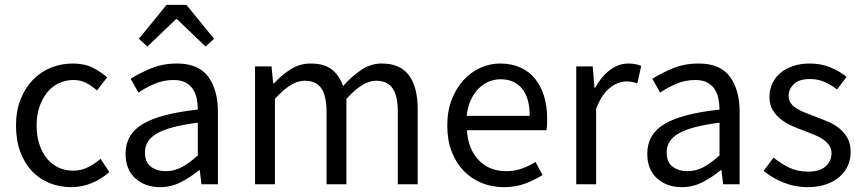

<svg xmlns="http://www.w3.org/2000/svg" viewBox="-20 -760 3561 792"><path d="M274 12Q226 12 184 -5Q142 -22 111.5 -54.5Q81 -87 63.5 -134.5Q46 -182 46 -242Q46 -303 65 -350.5Q84 -398 116 -431Q148 -464 190.5 -481Q233 -498 280 -498Q328 -498 362 -481Q396 -464 422 -441L380 -387Q359 -406 335.5 -418Q312 -430 283 -430Q250 -430 222 -416.5Q194 -403 174 -378Q154 -353 142.5 -318.5Q131 -284 131 -242Q131 -200 142 -166Q153 -132 172.5 -107.5Q192 -83 220 -69.5Q248 -56 281 -56Q315 -56 343.5 -70.5Q372 -85 395 -105L431 -50Q398 -21 358 -4.5Q318 12 274 12Z M553 -600 667 -740H749L863 -600L828 -568L710 -681H706L588 -568ZM640 12Q579 12 538.5 -24Q498 -60 498 -126Q498 -206 569 -248.5Q640 -291 796 -308Q796 -331 791.5 -353Q787 -375 776 -392Q765 -409 745.5 -419.5Q726 -430 696 -430Q654 -430 617 -414Q580 -398 551 -378L519 -435Q553 -457 602 -477.5Q651 -498 710 -498Q799 -498 839 -443.5Q879 -389 879 -298V0H811L804 -58H801Q766 -29 726 -8.5Q686 12 640 12ZM664 -54Q699 -54 730 -70.5Q761 -87 796 -119V-254Q735 -246 693.5 -235Q652 -224 626.5 -209Q601 -194 589.5 -174.5Q578 -155 578 -132Q578 -90 603 -72Q628 -54 664 -54Z M1032 0V-486H1100L1107 -416H1110Q1142 -451 1179.5 -474.5Q1217 -498 1261 -498Q1317 -498 1348.5 -473.5Q1380 -449 1395 -405Q1433 -447 1471.5 -472.5Q1510 -498 1555 -498Q1630 -498 1666.5 -450Q1703 -402 1703 -308V0H1621V-297Q1621 -366 1599 -396.5Q1577 -427 1531 -427Q1476 -427 1409 -352V0H1327V-297Q1327 -366 1305 -396.5Q1283 -427 1236 -427Q1181 -427 1114 -352V0Z M2058 12Q2009 12 1966.5 -5.5Q1924 -23 1892.5 -55.5Q1861 -88 1843 -135Q1825 -182 1825 -242Q1825 -302 1843.5 -349.5Q1862 -397 1892.5 -430Q1923 -463 1962 -480.5Q2001 -498 2043 -498Q2089 -498 2125.5 -482Q2162 -466 2186.5 -436Q2211 -406 2224 -364Q2237 -322 2237 -270Q2237 -257 2236.5 -244.5Q2236 -232 2234 -223H1906Q1911 -145 1954.5 -99.5Q1998 -54 2068 -54Q2103 -54 2132.5 -64.5Q2162 -75 2189 -92L2218 -38Q2186 -18 2147 -3Q2108 12 2058 12ZM1905 -282H2165Q2165 -356 2133.5 -394.5Q2102 -433 2045 -433Q2019 -433 1995.5 -423Q1972 -413 1953 -393.5Q1934 -374 1921.5 -346Q1909 -318 1905 -282Z M2357 0V-486H2425L2432 -398H2435Q2460 -444 2495.5 -471Q2531 -498 2573 -498Q2602 -498 2625 -488L2609 -416Q2597 -420 2587 -422Q2577 -424 2562 -424Q2531 -424 2497.5 -399Q2464 -374 2439 -312V0Z M2792 12Q2731 12 2690.5 -24Q2650 -60 2650 -126Q2650 -206 2721 -248.5Q2792 -291 2948 -308Q2948 -331 2943.5 -353Q2939 -375 2928 -392Q2917 -409 2897.5 -419.5Q2878 -430 2848 -430Q2806 -430 2769 -414Q2732 -398 2703 -378L2671 -435Q2705 -457 2754 -477.5Q2803 -498 2862 -498Q2951 -498 2991 -443.5Q3031 -389 3031 -298V0H2963L2956 -58H2953Q2918 -29 2878 -8.5Q2838 12 2792 12ZM2816 -54Q2851 -54 2882 -70.5Q2913 -87 2948 -119V-254Q2887 -246 2845.5 -235Q2804 -224 2778.5 -209Q2753 -194 2741.5 -174.5Q2730 -155 2730 -132Q2730 -90 2755 -72Q2780 -54 2816 -54Z M3311 12Q3259 12 3212 -7Q3165 -26 3130 -55L3171 -110Q3203 -84 3236.5 -68Q3270 -52 3314 -52Q3362 -52 3386 -74Q3410 -96 3410 -128Q3410 -147 3400 -161Q3390 -175 3374.5 -185.5Q3359 -196 3339 -204Q3319 -212 3299 -220Q3273 -229 3247 -240.5Q3221 -252 3200.5 -268.5Q3180 -285 3167 -307Q3154 -329 3154 -360Q3154 -389 3165.5 -414.5Q3177 -440 3198.5 -458.5Q3220 -477 3251 -487.5Q3282 -498 3321 -498Q3367 -498 3405.5 -482Q3444 -466 3472 -443L3433 -391Q3408 -410 3381 -422Q3354 -434 3322 -434Q3276 -434 3254.5 -413Q3233 -392 3233 -364Q3233 -347 3242 -334.5Q3251 -322 3266 -312.5Q3281 -303 3300.5 -295.5Q3320 -288 3341 -280Q3367 -270 3393.5 -259Q3420 -248 3441 -231.5Q3462 -215 3475.5 -191Q3489 -167 3489 -133Q3489 -103 3477.5 -77Q3466 -51 3443.5 -31Q3421 -11 3387.5 0.5Q3354 12 3311 12Z"/></svg>

Font: TypoPRO Source Sans Pro
Style: Regular
Weight: 400
Designer: Paul D. Hunt
Foundry: Adobe Systems Incorporated
Version: Version 2.020;PS 2.000;hotconv 1.0.86;makeotf.lib2.5.63406